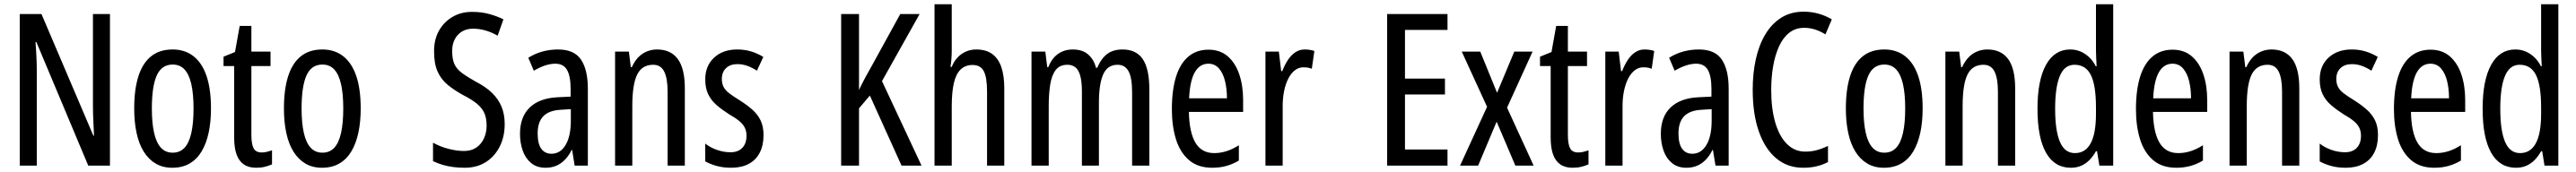

<svg xmlns="http://www.w3.org/2000/svg" viewBox="-20 -780 12113 810"><path d="M497 0H395L151 -582H147Q149 -555 150.5 -529.5Q152 -504 152.5 -481.5Q153 -459 153 -438V0H73V-714H175L419 -141H422Q421 -171 419.5 -196.5Q418 -222 417.5 -244.5Q417 -267 417 -286V-714H497Z M972 -269Q972 -206 961 -155Q950 -104 928 -67Q906 -30 871.5 -10Q837 10 790 10Q745 10 711.5 -10Q678 -30 655.5 -66.5Q633 -103 622 -154.5Q611 -206 611 -269Q611 -358 630.5 -420Q650 -482 690 -514.5Q730 -547 792 -547Q849 -547 889.5 -515.5Q930 -484 951 -422.5Q972 -361 972 -269ZM694 -269Q694 -201 704.5 -154.5Q715 -108 736.5 -84.5Q758 -61 792 -61Q826 -61 847.5 -84Q869 -107 879.5 -153.5Q890 -200 890 -269Q890 -338 879.5 -384Q869 -430 847.5 -453Q826 -476 792 -476Q740 -476 717 -424.5Q694 -373 694 -269Z M1211 -62Q1223 -62 1235 -65Q1247 -68 1259 -72V-6Q1243 1 1225 5.5Q1207 10 1184 10Q1149 10 1126 -6Q1103 -22 1092 -53.5Q1081 -85 1081 -133V-469H1031V-513L1085 -535L1107 -658H1162V-537H1252V-469H1162V-143Q1162 -103 1172 -82.5Q1182 -62 1211 -62Z M1676 -269Q1676 -206 1665 -155Q1654 -104 1632 -67Q1610 -30 1575.5 -10Q1541 10 1494 10Q1449 10 1415.5 -10Q1382 -30 1359.5 -66.5Q1337 -103 1326 -154.5Q1315 -206 1315 -269Q1315 -358 1334.5 -420Q1354 -482 1394 -514.5Q1434 -547 1496 -547Q1553 -547 1593.5 -515.5Q1634 -484 1655 -422.5Q1676 -361 1676 -269ZM1398 -269Q1398 -201 1408.5 -154.5Q1419 -108 1440.5 -84.5Q1462 -61 1496 -61Q1530 -61 1551.5 -84Q1573 -107 1583.5 -153.5Q1594 -200 1594 -269Q1594 -338 1583.5 -384Q1573 -430 1551.5 -453Q1530 -476 1496 -476Q1444 -476 1421 -424.5Q1398 -373 1398 -269Z M2353 -196Q2353 -136 2329.5 -89.5Q2306 -43 2264 -16.5Q2222 10 2165 10Q2136 10 2110 6.5Q2084 3 2060.5 -4Q2037 -11 2016 -21V-108Q2050 -89 2089 -79Q2128 -69 2162 -69Q2196 -69 2219.5 -85Q2243 -101 2255.5 -128.5Q2268 -156 2268 -188Q2268 -223 2257.5 -247Q2247 -271 2223 -291Q2199 -311 2158 -332Q2116 -355 2085 -380.5Q2054 -406 2037.5 -443Q2021 -480 2021 -536Q2020 -592 2043.5 -634.5Q2067 -677 2108.5 -701Q2150 -725 2203 -724Q2245 -724 2282 -713.5Q2319 -703 2347 -689L2320 -612Q2290 -629 2261 -637Q2232 -645 2205 -645Q2174 -645 2152 -631.5Q2130 -618 2118 -594.5Q2106 -571 2106 -540Q2106 -503 2116 -479.5Q2126 -456 2150.5 -437.5Q2175 -419 2216 -396Q2263 -372 2293 -343Q2323 -314 2338 -278Q2353 -242 2353 -196Z M2604 -547Q2680 -547 2712 -499Q2744 -451 2744 -362V0H2682L2670 -74H2668Q2654 -46 2636 -27.5Q2618 -9 2595.5 0.5Q2573 10 2545 10Q2504 10 2477 -12.5Q2450 -35 2437.5 -71.5Q2425 -108 2425 -150Q2425 -230 2471 -274Q2517 -318 2602 -322L2663 -325V-360Q2663 -422 2646 -451Q2629 -480 2591 -480Q2569 -480 2544 -472Q2519 -464 2490 -447L2464 -508Q2496 -528 2531 -537.5Q2566 -547 2604 -547ZM2616 -263Q2561 -260 2534.5 -232.5Q2508 -205 2508 -152Q2508 -103 2525 -79.5Q2542 -56 2573 -56Q2615 -56 2639.5 -97.5Q2664 -139 2664 -212V-266Z M3069 -547Q3134 -547 3167 -502Q3200 -457 3200 -364V0H3119V-348Q3119 -411 3103 -443Q3087 -475 3051 -475Q2999 -475 2976 -429Q2953 -383 2953 -279V0H2872V-537H2937L2946 -464H2951Q2963 -491 2980.5 -509.5Q2998 -528 3021 -537.5Q3044 -547 3069 -547Z M3570 -144Q3570 -95 3552 -60.5Q3534 -26 3500 -8Q3466 10 3418 10Q3381 10 3350 1.5Q3319 -7 3296 -20V-104Q3318 -86 3350 -74.5Q3382 -63 3415 -63Q3450 -63 3470 -83.5Q3490 -104 3490 -141Q3490 -162 3482 -178.5Q3474 -195 3456 -210Q3438 -225 3408 -242Q3375 -263 3349.5 -285Q3324 -307 3310 -336Q3296 -365 3296 -406Q3296 -470 3337.5 -508.5Q3379 -547 3446 -547Q3481 -547 3511 -538Q3541 -529 3569 -512L3539 -447Q3518 -461 3495 -469.5Q3472 -478 3447 -478Q3413 -478 3393.5 -459Q3374 -440 3374 -408Q3374 -387 3382 -371Q3390 -355 3409 -340.5Q3428 -326 3459 -307Q3492 -286 3517 -264Q3542 -242 3556 -213.5Q3570 -185 3570 -144Z M4313 0H4219L4070 -330L4019 -270V0H3935V-714H4019V-356Q4025 -370 4038.5 -396Q4052 -422 4073 -459L4213 -714H4304L4127 -398Z M4455 -545Q4455 -523 4453.5 -503Q4452 -483 4449 -465H4455Q4465 -491 4482.5 -509.5Q4500 -528 4522.5 -537.5Q4545 -547 4570 -547Q4616 -547 4645 -526Q4674 -505 4688 -464.5Q4702 -424 4702 -364V0H4621V-348Q4621 -416 4605.5 -445Q4590 -474 4553 -474Q4519 -474 4497 -453Q4475 -432 4465 -389Q4455 -346 4455 -279V0H4374V-760H4455Z M5258 -547Q5323 -547 5353.5 -501Q5384 -455 5384 -360V0H5303V-345Q5303 -415 5286 -445Q5269 -475 5235 -475Q5187 -475 5167 -429.5Q5147 -384 5147 -296V0H5067V-348Q5067 -394 5059.5 -422Q5052 -450 5037 -462.5Q5022 -475 4999 -475Q4963 -475 4944 -450.5Q4925 -426 4918 -382Q4911 -338 4911 -281V0H4830V-537H4895L4904 -464H4909Q4920 -492 4936.5 -510Q4953 -528 4975 -537.5Q4997 -547 5024 -547Q5070 -547 5097 -523Q5124 -499 5133 -461H5139Q5158 -505 5186 -526Q5214 -547 5258 -547Z M5662 -546Q5717 -546 5753 -514.5Q5789 -483 5807 -429.5Q5825 -376 5825 -309V-253H5570Q5572 -156 5601 -107.5Q5630 -59 5689 -59Q5718 -59 5746.5 -68Q5775 -77 5805 -96V-24Q5777 -7 5746 1.5Q5715 10 5680 10Q5612 10 5570 -26.5Q5528 -63 5509 -125Q5490 -187 5490 -265Q5490 -356 5509.5 -418.5Q5529 -481 5567.5 -513.5Q5606 -546 5662 -546ZM5662 -480Q5621 -480 5598 -440Q5575 -400 5571 -317H5749Q5749 -361 5740 -398Q5731 -435 5711.5 -457.5Q5692 -480 5662 -480Z M6114 -547Q6125 -547 6136.5 -545.5Q6148 -544 6160 -540L6148 -456Q6139 -460 6129 -461.5Q6119 -463 6108 -463Q6087 -463 6069 -449.5Q6051 -436 6038 -411Q6025 -386 6018 -352.5Q6011 -319 6011 -280V0H5930V-537H5993L6004 -445H6009Q6021 -476 6036.5 -499Q6052 -522 6071.5 -534.5Q6091 -547 6114 -547Z M6786 0H6502V-714H6786V-639H6586V-410H6774V-335H6586V-76H6786Z M6972 -277 6853 -537H6940L7019 -343L7100 -537H7186L7066 -273L7191 0H7105L7017 -207L6930 0H6845Z M7401 -62Q7413 -62 7425 -65Q7437 -68 7449 -72V-6Q7433 1 7415 5.5Q7397 10 7374 10Q7339 10 7316 -6Q7293 -22 7282 -53.5Q7271 -85 7271 -133V-469H7221V-513L7275 -535L7297 -658H7352V-537H7442V-469H7352V-143Q7352 -103 7362 -82.5Q7372 -62 7401 -62Z M7712 -547Q7723 -547 7734.5 -545.5Q7746 -544 7758 -540L7746 -456Q7737 -460 7727 -461.5Q7717 -463 7706 -463Q7685 -463 7667 -449.5Q7649 -436 7636 -411Q7623 -386 7616 -352.5Q7609 -319 7609 -280V0H7528V-537H7591L7602 -445H7607Q7619 -476 7634.5 -499Q7650 -522 7669.5 -534.5Q7689 -547 7712 -547Z M7968 -547Q8044 -547 8076 -499Q8108 -451 8108 -362V0H8046L8034 -74H8032Q8018 -46 8000 -27.5Q7982 -9 7959.5 0.5Q7937 10 7909 10Q7868 10 7841 -12.5Q7814 -35 7801.5 -71.5Q7789 -108 7789 -150Q7789 -230 7835 -274Q7881 -318 7966 -322L8027 -325V-360Q8027 -422 8010 -451Q7993 -480 7955 -480Q7933 -480 7908 -472Q7883 -464 7854 -447L7828 -508Q7860 -528 7895 -537.5Q7930 -547 7968 -547ZM7980 -263Q7925 -260 7898.5 -232.5Q7872 -205 7872 -152Q7872 -103 7889 -79.5Q7906 -56 7937 -56Q7979 -56 8003.5 -97.5Q8028 -139 8028 -212V-266Z M8463 -649Q8422 -649 8392.5 -625.5Q8363 -602 8344.5 -561Q8326 -520 8317 -467.5Q8308 -415 8308 -357Q8308 -267 8327.5 -201.5Q8347 -136 8383 -101Q8419 -66 8468 -66Q8498 -66 8524.5 -73.5Q8551 -81 8575 -93V-17Q8551 -4 8522 3Q8493 10 8458 10Q8385 10 8332 -34Q8279 -78 8250 -160.5Q8221 -243 8221 -358Q8221 -434 8235.5 -500.5Q8250 -567 8280 -617.5Q8310 -668 8355 -696.5Q8400 -725 8460 -725Q8496 -725 8529 -716Q8562 -707 8593 -689L8563 -618Q8541 -632 8516 -640.5Q8491 -649 8463 -649Z M9020 -269Q9020 -206 9009 -155Q8998 -104 8976 -67Q8954 -30 8919.5 -10Q8885 10 8838 10Q8793 10 8759.5 -10Q8726 -30 8703.5 -66.5Q8681 -103 8670 -154.5Q8659 -206 8659 -269Q8659 -358 8678.5 -420Q8698 -482 8738 -514.5Q8778 -547 8840 -547Q8897 -547 8937.5 -515.5Q8978 -484 8999 -422.5Q9020 -361 9020 -269ZM8742 -269Q8742 -201 8752.5 -154.5Q8763 -108 8784.5 -84.5Q8806 -61 8840 -61Q8874 -61 8895.5 -84Q8917 -107 8927.5 -153.5Q8938 -200 8938 -269Q8938 -338 8927.5 -384Q8917 -430 8895.5 -453Q8874 -476 8840 -476Q8788 -476 8765 -424.5Q8742 -373 8742 -269Z M9324 -547Q9389 -547 9422 -502Q9455 -457 9455 -364V0H9374V-348Q9374 -411 9358 -443Q9342 -475 9306 -475Q9254 -475 9231 -429Q9208 -383 9208 -279V0H9127V-537H9192L9201 -464H9206Q9218 -491 9235.5 -509.5Q9253 -528 9276 -537.5Q9299 -547 9324 -547Z M9717 10Q9640 10 9600 -61Q9560 -132 9560 -268Q9560 -402 9600 -474.5Q9640 -547 9714 -547Q9739 -547 9761 -538Q9783 -529 9802 -511.5Q9821 -494 9834 -468H9838Q9837 -491 9836 -508.5Q9835 -526 9835 -542V-760H9916V0H9851L9840 -68H9835Q9821 -43 9803.5 -25.5Q9786 -8 9764.5 1Q9743 10 9717 10ZM9736 -59Q9785 -59 9810 -105Q9835 -151 9835 -244V-274Q9835 -378 9811 -426.5Q9787 -475 9734 -475Q9687 -475 9665 -422Q9643 -369 9643 -268Q9643 -165 9665.5 -112Q9688 -59 9736 -59Z M10195 -546Q10250 -546 10286 -514.5Q10322 -483 10340 -429.5Q10358 -376 10358 -309V-253H10103Q10105 -156 10134 -107.5Q10163 -59 10222 -59Q10251 -59 10279.5 -68Q10308 -77 10338 -96V-24Q10310 -7 10279 1.5Q10248 10 10213 10Q10145 10 10103 -26.5Q10061 -63 10042 -125Q10023 -187 10023 -265Q10023 -356 10042.5 -418.5Q10062 -481 10100.5 -513.5Q10139 -546 10195 -546ZM10195 -480Q10154 -480 10131 -440Q10108 -400 10104 -317H10282Q10282 -361 10273 -398Q10264 -435 10244.5 -457.5Q10225 -480 10195 -480Z M10660 -547Q10725 -547 10758 -502Q10791 -457 10791 -364V0H10710V-348Q10710 -411 10694 -443Q10678 -475 10642 -475Q10590 -475 10567 -429Q10544 -383 10544 -279V0H10463V-537H10528L10537 -464H10542Q10554 -491 10571.5 -509.5Q10589 -528 10612 -537.5Q10635 -547 10660 -547Z M11161 -144Q11161 -95 11143 -60.5Q11125 -26 11091 -8Q11057 10 11009 10Q10972 10 10941 1.5Q10910 -7 10887 -20V-104Q10909 -86 10941 -74.5Q10973 -63 11006 -63Q11041 -63 11061 -83.5Q11081 -104 11081 -141Q11081 -162 11073 -178.5Q11065 -195 11047 -210Q11029 -225 10999 -242Q10966 -263 10940.5 -285Q10915 -307 10901 -336Q10887 -365 10887 -406Q10887 -470 10928.5 -508.5Q10970 -547 11037 -547Q11072 -547 11102 -538Q11132 -529 11160 -512L11130 -447Q11109 -461 11086 -469.5Q11063 -478 11038 -478Q11004 -478 10984.5 -459Q10965 -440 10965 -408Q10965 -387 10973 -371Q10981 -355 11000 -340.5Q11019 -326 11050 -307Q11083 -286 11108 -264Q11133 -242 11147 -213.5Q11161 -185 11161 -144Z M11408 -546Q11463 -546 11499 -514.5Q11535 -483 11553 -429.5Q11571 -376 11571 -309V-253H11316Q11318 -156 11347 -107.5Q11376 -59 11435 -59Q11464 -59 11492.5 -68Q11521 -77 11551 -96V-24Q11523 -7 11492 1.5Q11461 10 11426 10Q11358 10 11316 -26.5Q11274 -63 11255 -125Q11236 -187 11236 -265Q11236 -356 11255.5 -418.5Q11275 -481 11313.5 -513.5Q11352 -546 11408 -546ZM11408 -480Q11367 -480 11344 -440Q11321 -400 11317 -317H11495Q11495 -361 11486 -398Q11477 -435 11457.5 -457.5Q11438 -480 11408 -480Z M11810 10Q11733 10 11693 -61Q11653 -132 11653 -268Q11653 -402 11693 -474.5Q11733 -547 11807 -547Q11832 -547 11854 -538Q11876 -529 11895 -511.5Q11914 -494 11927 -468H11931Q11930 -491 11929 -508.5Q11928 -526 11928 -542V-760H12009V0H11944L11933 -68H11928Q11914 -43 11896.5 -25.5Q11879 -8 11857.5 1Q11836 10 11810 10ZM11829 -59Q11878 -59 11903 -105Q11928 -151 11928 -244V-274Q11928 -378 11904 -426.5Q11880 -475 11827 -475Q11780 -475 11758 -422Q11736 -369 11736 -268Q11736 -165 11758.5 -112Q11781 -59 11829 -59Z"/></svg>

Font: Noto Sans Khmer ExtraCondensed
Style: Regular
Weight: 400
Width: 2
Designer: Danh Hong and the Monotype Design Team
Foundry: Monotype Imaging Inc.
Version: Version 2.004